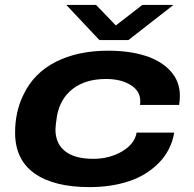

<svg xmlns="http://www.w3.org/2000/svg" viewBox="-20 -744 783 776"><path d="M681.2 -724.1 499 -582H381.8L248 -724.1H368.2L448.2 -641.1L555.2 -724.1ZM341.8 12.2Q197.3 12.2 119.1 -43.5Q41 -99.1 41 -208Q41 -292 74.2 -359.9Q115.7 -448.2 204.8 -493.7Q293.9 -539.1 417 -539.1Q501.5 -539.1 565.9 -519Q630.4 -499 668.7 -457.3Q707 -415.5 707 -356.9Q707 -339.8 704.1 -319.8H545.9Q546.9 -324.7 546.9 -335Q546.9 -376.5 507.8 -400.6Q468.8 -424.8 408.2 -424.8Q326.7 -424.8 274.7 -385.3Q222.7 -345.7 210 -273.9Q204.1 -233.9 204.1 -221.2Q204.1 -163.6 243.2 -132.8Q282.2 -102.1 356.9 -102.1Q421.9 -102.1 472.9 -131.8Q523.9 -161.6 532.2 -208H684.1Q671.9 -136.2 621.8 -85.4Q571.8 -34.7 500.2 -11.2Q428.7 12.2 341.8 12.2Z"/></svg>

Font: Archivo Expanded
Style: Bold Italic
Weight: 700
Width: 7
Italic angle: -10°
Designer: Hector Gatti
Foundry: Omnibus-Type
Version: Version 2.001